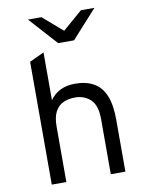

<svg xmlns="http://www.w3.org/2000/svg" viewBox="-98 -984 812 1053"><g transform="rotate(-10 308.0 -457.0)"><path d="M103.5 0V-684L184.8 -722V-455.8Q232.1 -523 324.5 -523Q385.6 -523 427.9 -499.4Q470.1 -475.9 491.8 -424.6Q513.5 -373.2 513.5 -290.2V0H432.2V-306Q432.2 -384.4 397.4 -416.4Q362.6 -448.5 312 -448.5Q275.4 -448.5 246.6 -435.6Q217.9 -422.6 201.3 -392.1Q184.8 -361.5 184.8 -308V0ZM272.8 -758.2 131.8 -914.2H207L317 -819.2L427 -914.2H502.2L361.2 -758.2Z"/></g></svg>

Font: Overpass Mono Light
Style: Regular
Weight: 300
Monospace: yes
Designer: Delve Withrington, Dave Bailey
Foundry: Delve Fonts LLC
Version: Version 4.000